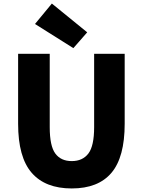

<svg xmlns="http://www.w3.org/2000/svg" viewBox="-20 -1047 803 1081"><path d="M384 14Q235 14 158.5 -74Q82 -162 82 -350V-744H260V-331Q260 -225 291.5 -182.5Q323 -140 384 -140Q445 -140 477.5 -182.5Q510 -225 510 -331V-744H682V-350Q682 -162 607.5 -74Q533 14 384 14ZM272 -1027 471 -865 393 -776 177 -912Z"/></svg>

Font: Kinto Sans Black
Style: Regular
Weight: 900
Designer: Authors: Ryoko NISHIZUKA  (kana & ideographs); Paul D. Hunt (Latin, Greek & Cyrillic); Wenlong ZHANG  (bopomofo); Sandol
Foundry: Adobe Systems Incorporated, ookami Inc.
Version: Version 0.001